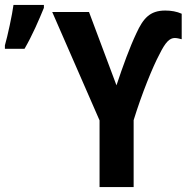

<svg xmlns="http://www.w3.org/2000/svg" viewBox="-61 -763 762 783"><path d="M-41 -564H39C71 -619 98 -682 118 -731V-743H-6C-11 -704 -30 -616 -41 -578ZM414 -415 302 -714H152L345 -272V0H484V-273C517 -380 562 -491 589 -541C614 -592 631 -608 652 -608C661 -608 672 -605 680 -603V-707C660 -716 637 -720 613 -720C550 -720 523 -688 495 -627C468 -570 441 -496 414 -415Z"/></svg>

Font: Noto Sans Display SemiCondensed
Style: Bold
Weight: 700
Width: 4
Designer: Monotype Design Team
Foundry: Monotype Imaging Inc.
Version: Version 1.900